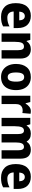

<svg xmlns="http://www.w3.org/2000/svg" viewBox="1510 -2109 609 3669"><g transform="rotate(90 1814.5 -274.5)"><path d="M283 -559Q392 -559 454 -494.5Q516 -430 516 -309V-231H200Q202 -173 231.5 -141.5Q261 -110 318 -110Q365 -110 404 -120Q443 -130 485 -152V-30Q447 -9 404 0.5Q361 10 302 10Q180 10 110 -60.5Q40 -131 40 -271Q40 -414 105.5 -486.5Q171 -559 283 -559ZM287 -444Q252 -444 229 -418.5Q206 -393 203 -338H369Q368 -386 347.5 -415Q327 -444 287 -444Z M922 -559Q1003 -559 1051 -510Q1099 -461 1099 -359V0H939V-313Q939 -370 923.5 -399Q908 -428 870 -428Q817 -428 798 -385Q779 -342 779 -253V0H619V-549H742L762 -479H770Q794 -519 833 -539Q872 -559 922 -559Z M1702 -276Q1702 -191 1674 -126.5Q1646 -62 1590 -26Q1534 10 1451 10Q1374 10 1318.5 -26Q1263 -62 1232.5 -126Q1202 -190 1202 -276Q1202 -407 1266.5 -483Q1331 -559 1454 -559Q1527 -559 1583 -526.5Q1639 -494 1670.5 -430.5Q1702 -367 1702 -276ZM1365 -275Q1365 -197 1385.5 -157Q1406 -117 1453 -117Q1500 -117 1520 -157Q1540 -197 1540 -276Q1540 -354 1519.5 -393Q1499 -432 1452 -432Q1406 -432 1385.5 -393Q1365 -354 1365 -275Z M2103 -559Q2115 -559 2129 -557.5Q2143 -556 2154 -554L2140 -397Q2121 -403 2089 -403Q2057 -403 2029.5 -390.5Q2002 -378 1985.5 -350.5Q1969 -323 1969 -276V0H1809V-549H1930L1953 -460H1961Q1981 -499 2018.5 -529Q2056 -559 2103 -559Z M2838 -559Q2924 -559 2968 -511Q3012 -463 3012 -359V0H2852V-312Q2852 -372 2836 -400Q2820 -428 2787 -428Q2739 -428 2720.5 -387.5Q2702 -347 2702 -268V0H2542V-312Q2542 -428 2478 -428Q2428 -428 2410 -383Q2392 -338 2392 -252V0H2232V-549H2355L2376 -480H2383Q2404 -519 2443.5 -539Q2483 -559 2534 -559Q2590 -559 2626 -538.5Q2662 -518 2681 -482H2691Q2714 -520 2752.5 -539.5Q2791 -559 2838 -559Z M3358 -559Q3467 -559 3529 -494.5Q3591 -430 3591 -309V-231H3275Q3277 -173 3306.5 -141.5Q3336 -110 3393 -110Q3440 -110 3479 -120Q3518 -130 3560 -152V-30Q3522 -9 3479 0.5Q3436 10 3377 10Q3255 10 3185 -60.5Q3115 -131 3115 -271Q3115 -414 3180.5 -486.5Q3246 -559 3358 -559ZM3362 -444Q3327 -444 3304 -418.5Q3281 -393 3278 -338H3444Q3443 -386 3422.5 -415Q3402 -444 3362 -444Z"/></g></svg>

Font: Noto Sans Ethiopic SemiCondensed ExtraBold
Style: Regular
Weight: 800
Width: 4
Designer: Monotype Design Team
Foundry: Monotype Imaging Inc.
Version: Version 2.102; ttfautohint (v1.8.4.7-5d5b)